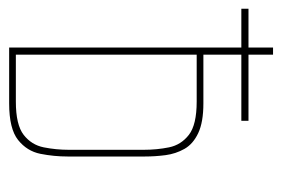

<svg xmlns="http://www.w3.org/2000/svg" viewBox="-124 -510 631 430"><g transform="rotate(90 192.0 -295.5)"><path d="M84 0V-520H-3V-536H84V-591H100V-536H248V-520H100V-435H209Q251 -435 275.5 -423.5Q300 -412 311 -392.5Q322 -373 325 -350Q328 -327 328 -304V-131Q328 -100 322 -70Q316 -40 291 -20Q266 0 209 0ZM100 -15H205Q257 -15 279.5 -32.5Q302 -50 307.5 -77.5Q313 -105 313 -134V-301Q313 -331 307.5 -358Q302 -385 279.5 -402.5Q257 -420 205 -420H100Z"/></g></svg>

Font: Alumni Sans Pinstripe
Style: Regular
Weight: 400
Designer: Robert E. Leuschke
Foundry: Robert E. Leuschke
Version: Version 1.010; ttfautohint (v1.8.4.7-5d5b)